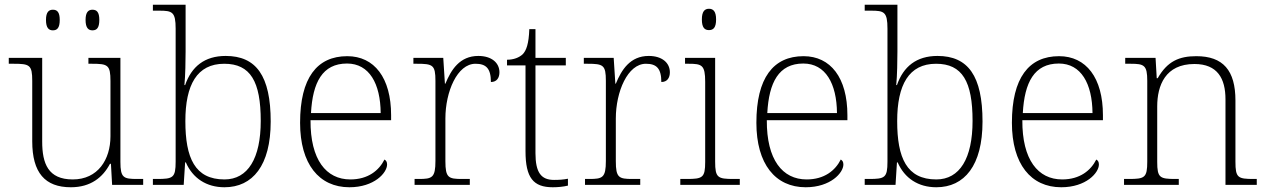

<svg xmlns="http://www.w3.org/2000/svg" viewBox="-20 -780 5349 810"><path d="M370 -652C388 -652 399 -662 399 -696C399 -729 388 -739 370 -739C353 -739 341 -729 341 -696C341 -662 353 -652 370 -652ZM203 -652C221 -652 232 -662 232 -696C232 -729 221 -739 203 -739C186 -739 174 -729 174 -696C174 -662 186 -652 203 -652ZM279 10C363 10 414 -32 444 -89H448L453 0H584V-25H558C501 -25 488 -30 488 -97V-536H353V-511H368C435 -511 446 -506 446 -438V-205C446 -107 393 -23 287 -23C183 -23 158 -90 158 -183V-536H17V-511H38C105 -511 116 -506 116 -439V-184C116 -51 170 10 279 10Z M927 10C1046 10 1122 -82 1122 -267C1122 -460 1061 -544 932 -544C843 -544 788 -499 761 -421H758C762 -461 763 -526 763 -563V-760H625V-735H651C707 -735 721 -730 721 -659V-98C721 -30 710 -25 643 -25H625V0H755L761 -95H764C793 -28 851 10 927 10ZM927 -23C802 -23 762 -114 762 -269C762 -422 811 -511 926 -511C1037 -511 1080 -436 1080 -270C1080 -112 1026 -23 927 -23Z M1454 10C1559 10 1613 -51 1613 -86C1613 -97 1609 -103 1602 -107C1579 -61 1533 -23 1458 -23C1356 -23 1289 -106 1290 -273H1630V-294C1630 -452 1559 -543 1445 -543C1317 -543 1246 -451 1246 -262C1246 -88 1326 10 1454 10ZM1586 -303H1292C1299 -432 1340 -512 1444 -512C1538 -512 1585 -427 1586 -303Z M1729 0H1962V-25H1929C1872 -25 1859 -30 1859 -100V-280C1859 -393 1909 -511 1986 -511C2030 -511 2051 -492 2051 -434C2076 -434 2087 -452 2087 -475C2087 -515 2054 -544 1998 -544C1919 -544 1883 -485 1859 -427H1857L1850 -536H1724V-511H1739C1806 -511 1817 -506 1817 -439V-101C1817 -30 1803 -25 1747 -25H1729Z M2312 10C2333 10 2356 8 2376 3V-26C2355 -22 2339 -21 2317 -21C2263 -21 2239 -52 2239 -134V-504H2367V-536H2239V-657H2213C2211 -595 2200 -566 2185 -551C2170 -537 2147 -528 2119 -528V-504H2197V-142C2197 -30 2230 10 2312 10Z M2448 0H2681V-25H2648C2591 -25 2578 -30 2578 -100V-280C2578 -393 2628 -511 2705 -511C2749 -511 2770 -492 2770 -434C2795 -434 2806 -452 2806 -475C2806 -515 2773 -544 2717 -544C2638 -544 2602 -485 2578 -427H2576L2569 -536H2443V-511H2458C2525 -511 2536 -506 2536 -439V-101C2536 -30 2522 -25 2466 -25H2448Z M2971 -653C2989 -653 3001 -663 3001 -698C3001 -732 2989 -743 2971 -743C2953 -743 2941 -732 2941 -698C2941 -663 2953 -653 2971 -653ZM2850 0H3101V-25H3075C3008 -25 2997 -30 2997 -98V-536H2870V-511H2885C2941 -511 2955 -506 2955 -435V-97C2955 -30 2944 -25 2877 -25H2850Z M3379 10C3484 10 3538 -51 3538 -86C3538 -97 3534 -103 3527 -107C3504 -61 3458 -23 3383 -23C3281 -23 3214 -106 3215 -273H3555V-294C3555 -452 3484 -543 3370 -543C3242 -543 3171 -451 3171 -262C3171 -88 3251 10 3379 10ZM3511 -303H3217C3224 -432 3265 -512 3369 -512C3463 -512 3510 -427 3511 -303Z M3930 10C4049 10 4125 -82 4125 -267C4125 -460 4064 -544 3935 -544C3846 -544 3791 -499 3764 -421H3761C3765 -461 3766 -526 3766 -563V-760H3628V-735H3654C3710 -735 3724 -730 3724 -659V-98C3724 -30 3713 -25 3646 -25H3628V0H3758L3764 -95H3767C3796 -28 3854 10 3930 10ZM3930 -23C3805 -23 3765 -114 3765 -269C3765 -422 3814 -511 3929 -511C4040 -511 4083 -436 4083 -270C4083 -112 4029 -23 3930 -23Z M4457 10C4562 10 4616 -51 4616 -86C4616 -97 4612 -103 4605 -107C4582 -61 4536 -23 4461 -23C4359 -23 4292 -106 4293 -273H4633V-294C4633 -452 4562 -543 4448 -543C4320 -543 4249 -451 4249 -262C4249 -88 4329 10 4457 10ZM4589 -303H4295C4302 -432 4343 -512 4447 -512C4541 -512 4588 -427 4589 -303Z M4722 0H4953V-25H4939C4873 -25 4862 -30 4862 -97V-331C4862 -419 4896 -510 5019 -510C5116 -510 5150 -449 5150 -361V0H5282V-25H5269C5202 -25 5192 -30 5192 -98V-356C5192 -483 5140 -543 5027 -543C4955 -543 4905 -522 4864 -450H4860L4855 -536H4727V-511H4750C4807 -511 4820 -505 4820 -439V-98C4820 -30 4809 -25 4742 -25H4722Z"/></svg>

Font: Noto Serif Sinhala ExtraLight
Style: Regular
Weight: 200
Designer: Jelle Bosma - Monotype Design Team
Foundry: Monotype Imaging Inc.
Version: Version 2.007